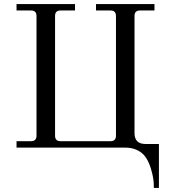

<svg xmlns="http://www.w3.org/2000/svg" viewBox="-20 -732 840 952"><path d="M62 0V-32H134Q161 -32 161 -59V-653Q161 -680 134 -680H62V-712H352V-680H280Q253 -680 253 -653V-59Q253 -32 280 -32H528Q555 -32 555 -59V-653Q555 -680 528 -680H456V-712H746V-680H674Q647 -680 647 -653V-72Q647 -18 702 -18H768V200H743L742 172Q740 143 727.5 102Q715 61 694 37Q659 0 601 0Z"/></svg>

Font: Old Standard TT
Style: Regular
Weight: 400
Designer: Alexey Kryukov <alexios@thessalonica.org.ru>
Version: Version 1.0